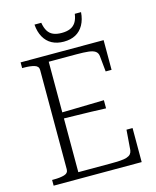

<svg xmlns="http://www.w3.org/2000/svg" viewBox="-130 -981 865 1068"><g transform="rotate(-15 303.0 -446.5)"><path d="M551 -196V0H44V-33H55Q91 -33 114.5 -40Q138 -47 138 -69V-641Q138 -663 114.5 -670Q91 -677 55 -677H44V-710H522V-539H488L479 -630Q477 -648 464 -657.5Q451 -667 424.5 -670Q398 -673 356 -673H196V-37H381Q414 -37 437.5 -38.5Q461 -40 476 -45Q491 -50 498 -58.5Q505 -67 507 -80L516 -196ZM173 -381Q220 -382 264.5 -383Q309 -384 352 -385Q395 -386 437 -387V-340Q395 -342 352 -343Q309 -344 264.5 -345Q220 -346 173 -347ZM307 -759Q347 -759 375.5 -774.5Q404 -790 421 -820.5Q438 -851 441 -893H405Q401 -863 389 -844.5Q377 -826 357 -817.5Q337 -809 308 -809Q279 -809 259.5 -817.5Q240 -826 228.5 -844.5Q217 -863 212 -893H173Q176 -851 193 -820.5Q210 -790 239 -774.5Q268 -759 307 -759Z"/></g></svg>

Font: Roboto Serif 36pt ExtraLight
Style: Regular
Weight: 250
Designer: Greg Gazdowicz
Foundry: Commercial Type
Version: Version 1.008